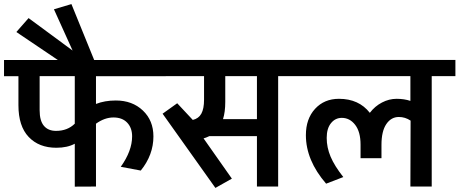

<svg xmlns="http://www.w3.org/2000/svg" viewBox="-35 -923 2273 950"><path d="M243.7 -191.9Q157.7 -191.9 106.9 -245.4Q56.2 -298.8 56.2 -402.3V-545.9H-15.1V-626H785.2V-545.9H439.9V-408.7Q483.4 -425.8 538.1 -425.8Q619.6 -425.8 671.9 -376.2Q724.1 -326.7 724.1 -248Q724.1 -156.7 661.6 -79.1L562.5 -97.7Q618.7 -176.3 618.7 -248.5Q618.7 -290.5 594.2 -316.2Q569.8 -341.8 526.4 -341.8Q482.9 -341.8 439.9 -311V0L335 0.5V-211.9Q298.3 -191.9 243.7 -191.9ZM335 -546.4H161.1V-377.9Q161.1 -325.2 182.4 -300.3Q203.6 -275.4 242.2 -275.4Q298.8 -275.4 335 -311Z M287.6 -601.6 45.9 -764.6 106.4 -833.5 324.2 -672.9 231.9 -877 318.4 -902.8 440.9 -601.6Z M974.6 -429.7V-546.4H756.3V-626.5H1458V-546.4H1341.3V0H1236.3V-249.5H1001Q982.4 -240.7 972.2 -238.3L1112.3 -39.1L1030.8 6.8L769.5 -360.4L841.8 -412.1L918.9 -329.6Q947.8 -336.4 961.2 -360.6Q974.6 -384.8 974.6 -429.7ZM1079.6 -418.5Q1079.6 -368.7 1068.4 -333.5H1236.3V-546.4H1079.6Z M1938.5 -344.2Q1900.4 -344.2 1876.5 -309.1Q1852.5 -273.9 1852.5 -206.1V-140.1H1749V-207.5Q1749 -270.5 1722.4 -305.2Q1695.8 -339.8 1656.2 -339.8Q1624 -339.8 1602.8 -313.7Q1581.5 -287.6 1581.5 -240.5Q1581.5 -193.4 1600.8 -147.7Q1620.1 -102.1 1663.6 -46.9L1578.6 -14.2Q1478.5 -129.9 1478.5 -254.4Q1478.5 -335 1523.9 -384.5Q1569.3 -434.1 1642.1 -434.1Q1740.7 -434.1 1794.9 -364.7Q1819.8 -397.5 1855 -415.8Q1890.1 -434.1 1927.5 -434.1Q1964.8 -434.1 1995.6 -423.8V-546.4H1428.7V-626.5H2218.3V-546.4H2101.1V0H1995.6L1996.6 -326.2Q1969.7 -344.2 1938.5 -344.2Z"/></svg>

Font: Yantramanav Medium
Style: Regular
Weight: 500
Version: Version 1.001;PS 1.0;hotconv 1.0.72;makeotf.lib2.5.5900; ttf